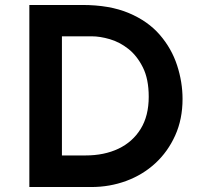

<svg xmlns="http://www.w3.org/2000/svg" viewBox="-20 -752 806 772"><path d="M98 0V-732H311Q421 -732 498 -699.5Q575 -667 622.5 -612Q670 -557 692 -489.5Q714 -422 714 -354Q714 -273 684.5 -207.5Q655 -142 604.5 -95.5Q554 -49 487.5 -24.5Q421 0 347 0ZM229 -127H324Q399 -127 456 -154Q513 -181 545.5 -233.5Q578 -286 578 -363Q578 -434 554.5 -481Q531 -528 496 -555.5Q461 -583 421.5 -594.5Q382 -606 349 -606H229Z"/></svg>

Font: Reem Kufi Fun SemiBold
Style: Regular
Weight: 600
Designer: Khaled Hosny
Version: Version 1.005